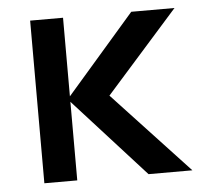

<svg xmlns="http://www.w3.org/2000/svg" viewBox="-44 -581 688 628"><g transform="rotate(-5 300.0 -267.0)"><path d="M77 0V-534H185V-276L409 -534H551L314 -267L563 0H419L185 -258V0Z"/></g></svg>

Font: Geist Mono SemiBold
Style: Regular
Weight: 600
Monospace: yes
Designer: Basement.studio, Andrés Briganti, Mateo Zaragoza
Foundry: Basement.studio, Vercel, Andrés Briganti, Guido Ferreyra, Mateo Zaragoza
Version: Version 1.500; ttfautohint (v1.8.4.7-5d5b)